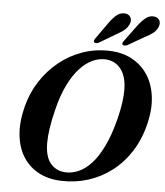

<svg xmlns="http://www.w3.org/2000/svg" viewBox="-61 -977 894 1042"><g transform="rotate(5 386.0 -455.5)"><path d="M509 -713Q579 -711.5 632.2 -683.5Q685.5 -655.5 718.8 -606Q752 -556.5 761.2 -489.2Q770.5 -422 752 -342.5Q731.5 -254 688.8 -186.8Q646 -119.5 587 -74.2Q528 -29 458.2 -7Q388.5 15 313.5 12.5Q243 11 189.5 -17.2Q136 -45.5 103.8 -96Q71.5 -146.5 64.5 -216.8Q57.5 -287 79.5 -372.5Q99 -448 139.8 -510.8Q180.5 -573.5 237.5 -619.8Q294.5 -666 363.8 -690.5Q433 -715 509 -713ZM331 -35.5Q365.5 -34 401.2 -49.2Q437 -64.5 470.8 -100.8Q504.5 -137 534.2 -198Q564 -259 586.5 -348Q599 -398 604.8 -438Q610.5 -478 610 -510Q609.5 -560.5 594.5 -594.2Q579.5 -628 554 -645.5Q528.5 -663 496 -665Q460 -667 423.5 -650.5Q387 -634 353.5 -597.2Q320 -560.5 292 -503Q264 -445.5 245 -366.5Q231 -309.5 224.5 -265.8Q218 -222 218 -189Q217.5 -111.5 248.8 -74.5Q280 -37.5 331 -35.5ZM491.5 -862Q512 -891 532.5 -907.8Q553 -924.5 578 -922.5Q599 -920.5 607.8 -905.2Q616.5 -890 609.5 -870.5Q602 -850.5 585 -835.5Q568 -820.5 541 -806.5L451 -753Q443.5 -749 436 -748.5Q428.5 -748 424.5 -752Q420.5 -756.5 422.8 -762.5Q425 -768.5 430.5 -776ZM649.5 -862Q671 -890.5 692.2 -906.8Q713.5 -923 737.5 -919.5Q758.5 -916.5 766.2 -901.2Q774 -886 766 -866Q758 -846 740.2 -831.8Q722.5 -817.5 695.5 -804.5L605.5 -752.5Q597.5 -749 590 -748.8Q582.5 -748.5 579 -752.5Q575.5 -757.5 578.2 -763.5Q581 -769.5 586.5 -776.5Z"/></g></svg>

Font: Fraunces SemiBold
Style: Italic
Weight: 600
Italic angle: -16°
Version: Version 1.000;[b76b70a41]